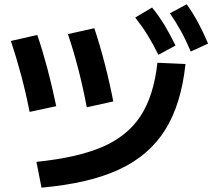

<svg xmlns="http://www.w3.org/2000/svg" viewBox="-20 -838 978 879"><path d="M700.7 -550.7 829.2 -545Q809.6 -359.9 735.5 -242.4Q661.4 -124.9 524.1 -61.5Q386.7 1.8 170 21.1L146.8 -97Q334.8 -116.3 449 -165.5Q563.2 -214.8 623.7 -307.1Q684.1 -399.5 700.7 -550.7ZM29.8 -650.4 150.7 -678Q174.6 -608 196.7 -524.9Q218.9 -441.8 237.4 -351.9L115.5 -325.7Q98.7 -411.6 76.6 -494.3Q54.4 -577 29.8 -650.4ZM290.9 -681.8 411.8 -708.9Q437.1 -633 459.5 -546.4Q481.9 -459.9 498.6 -373.7L377.3 -346.8Q341.9 -533 290.9 -681.8ZM599.1 -757.7 676.2 -803.5Q707 -766 732.5 -724.1Q757.9 -682.1 783.6 -629.6L705.2 -587.1Q680.3 -637.7 655.2 -678Q630.2 -718.3 599.1 -757.7ZM757.8 -777.2 834.8 -818.4Q863.7 -777.8 886.9 -734.7Q910.2 -691.7 932.6 -638.4L853.2 -602Q831.8 -653 809.1 -694.4Q786.4 -735.8 757.8 -777.2Z"/></svg>

Font: Pretendard JP Variable
Style: Regular
Weight: 400
Designer: Base glyphs from Inter by Rasmus Andersson; Hangul glyphs from Noto Sans CJK(Source Han Sans) by Jang Soo-young and Kang
Foundry: Kil Hyung-jin
Version: Version 1.307;Glyphs 3.2 (3192)